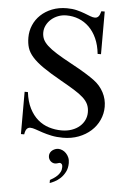

<svg xmlns="http://www.w3.org/2000/svg" viewBox="-62 -722 679 1029"><g transform="rotate(5 278.0 -207.5)"><path d="M503.4 -168.9Q503.4 -131.3 488 -97.7Q472.7 -64 444.8 -38.8Q417 -13.7 378.7 1Q340.3 15.6 294.4 15.6Q260.7 15.6 232.9 9.8Q205.1 3.9 183.1 -3.4Q161.1 -10.7 144.5 -16.6Q127.9 -22.5 116.2 -22.5Q104.5 -22.5 97.2 -14.2Q89.8 -5.9 86.4 15.6H68.8V-211.9H86.4Q92.8 -160.6 111.1 -124.8Q129.4 -88.9 156 -66.2Q182.6 -43.5 215.6 -33.2Q248.5 -22.9 283.7 -22.9Q314 -22.9 338.6 -31.7Q363.3 -40.5 380.4 -55.4Q397.5 -70.3 406.7 -89.8Q416 -109.4 416 -131.3Q416 -155.8 407.5 -174.3Q398.9 -192.9 379.9 -210.2Q360.8 -227.5 330.3 -246.3Q299.8 -265.1 256.3 -289.6Q197.3 -322.8 159.7 -348.9Q122.1 -375 100.6 -399.2Q79.1 -423.3 71.3 -448Q63.5 -472.7 63.5 -503.4Q63.5 -538.6 76.9 -570.1Q90.3 -601.6 115.5 -625.5Q140.6 -649.4 176.3 -663.6Q211.9 -677.7 256.3 -677.7Q285.2 -677.7 308.8 -671.9Q332.5 -666 351.1 -658.9Q369.6 -651.9 384 -646.2Q398.4 -640.6 409.2 -640.6Q420.4 -640.6 428 -648.7Q435.5 -656.7 440.9 -677.7H459V-448.2H440.9Q436 -495.1 419.9 -530.8Q403.8 -566.4 379.2 -590.6Q354.5 -614.7 323.2 -627Q292 -639.2 256.8 -639.2Q232.9 -639.2 211.7 -630.9Q190.4 -622.6 174.8 -608.6Q159.2 -594.7 149.9 -576.2Q140.6 -557.6 140.6 -537.1Q140.6 -517.6 147.9 -501.2Q155.3 -484.9 173.8 -467.5Q192.4 -450.2 224.4 -430.2Q256.3 -410.2 305.2 -383.8Q352.5 -358.4 383.5 -339.1Q414.6 -319.8 432.1 -306.6Q465.8 -281.7 484.6 -245.8Q503.4 -210 503.4 -168.9ZM337.9 147.9Q337.9 176.3 327.1 196.5Q316.4 216.8 301.8 230.5Q287.1 244.1 271.2 252.2Q255.4 260.3 245.1 263.7V247.1Q254.4 241.7 264.9 234.9Q275.4 228 284.2 219.2Q293 210.4 298.8 199.2Q304.7 188 304.7 173.3Q304.7 159.7 299.3 155.5Q293.9 151.4 291 151.4Q286.6 151.4 278.8 154.1Q271 156.7 264.2 156.7Q257.8 156.7 251.5 154.1Q245.1 151.4 240 146.5Q234.9 141.6 231.7 134.5Q228.5 127.4 228.5 118.7Q228.5 108.4 233.2 100.6Q237.8 92.8 244.9 87.6Q252 82.5 260 79.8Q268.1 77.1 275.4 77.1Q286.1 77.1 297.4 82Q308.6 86.9 317.6 96.2Q326.7 105.5 332.3 118.4Q337.9 131.3 337.9 147.9Z"/></g></svg>

Font: Doulos SIL
Style: Regular
Weight: 400
Designer: Walt Agee, Victor Gaultney, Peter Martin, Debbi Hosken
Foundry: SIL International
Version: Version 4.110; 2011; Maintenance release